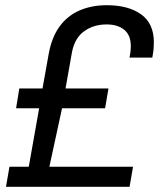

<svg xmlns="http://www.w3.org/2000/svg" viewBox="-20 -718 611 738"><path d="M3 0 16.4 -77.2H90.6L130.5 -301.9H41.8L54.2 -378H143.4L167 -509.6Q178.6 -574.9 209.3 -616.6Q240 -658.3 286.4 -678.1Q332.7 -698 390.2 -698Q473.1 -698 522.2 -663Q571.4 -627.9 571.4 -555.6Q571.4 -542.3 570.4 -530.3Q569.4 -518.3 565.4 -496.5H477.9Q481.4 -516.3 482.1 -525.4Q482.8 -534.5 482.8 -540.4Q482.8 -583.1 457.4 -603.6Q431.9 -624.1 389.8 -624.1Q339.4 -624.1 303.2 -597.7Q266.9 -571.4 256.6 -517.1L231.9 -378H396.9L384 -301.9H218.5L169.8 -77.2H491.4L478 0Z"/></svg>

Font: Archivo Variable SemiBold
Style: Italic
Weight: 600
Italic angle: -10°
Designer: Hector Gatti
Foundry: Omnibus-Type
Version: Version 2.001